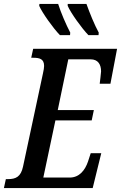

<svg xmlns="http://www.w3.org/2000/svg" viewBox="-38 -964 620 984"><path d="M415 -784H467L468 -797C446 -837 421 -899 405 -944H309V-934C324 -899 380 -820 415 -784ZM269 -784H321L322 -797C301 -837 274 -899 260 -944H164L163 -934C178 -899 234 -820 269 -784ZM-18 0H437L481 -179H427L413 -136C398 -92 369 -54 319 -54H184L246 -347H432L443 -400H258L312 -660H426C465 -660 480 -633 480 -598C480 -590 474 -544 473 -535H528L562 -714H132L122 -668H132C165 -668 188 -662 188 -626C188 -617 186 -605 182 -587L80 -110C69 -58 43 -46 3 -46H-8Z"/></svg>

Font: Noto Serif Condensed Semi
Style: Italic
Weight: 600
Width: 3
Italic angle: -12°
Designer: Monotype Design Team
Foundry: Monotype Imaging Inc.
Version: Version 1.901